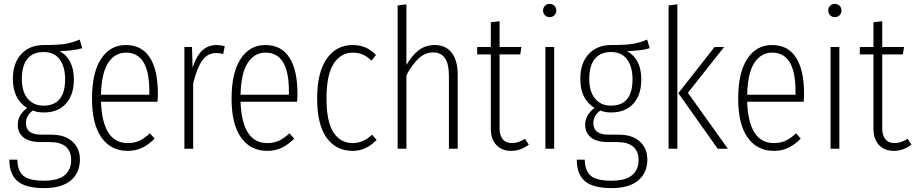

<svg xmlns="http://www.w3.org/2000/svg" viewBox="-20 -763 4696 985"><path d="M402 -516Q366 -503 286 -501Q359 -460 359 -355Q359 -276 318 -231Q277 -186 204 -186Q172 -186 149 -196Q132 -185 122.5 -168Q113 -151 113 -132Q113 -72 192 -72H244Q313 -72 351.5 -37Q390 -2 390 55Q390 123 343.5 162.5Q297 202 206 202Q112 202 70 166.5Q28 131 28 56H69Q70 114 100 139Q130 164 206 164Q278 164 311.5 136Q345 108 345 58Q345 13 317.5 -10.5Q290 -34 237 -34H191Q130 -34 100.5 -58Q71 -82 71 -123Q71 -173 119 -209Q46 -255 46 -358Q46 -439 89 -485.5Q132 -532 205 -532Q283 -532 318 -538.5Q353 -545 389 -560ZM92 -358Q92 -293 122 -257Q152 -221 203 -221Q314 -221 314 -356Q314 -421 286 -458.5Q258 -496 204 -496Q148 -496 120 -460.5Q92 -425 92 -358Z M788 -241H498Q506 -29 635 -29Q669 -29 695 -41Q721 -53 749 -79L773 -52Q743 -21 709.5 -5Q676 11 635 11Q549 11 500.5 -57.5Q452 -126 452 -257Q452 -390 498.5 -461Q545 -532 626 -532Q707 -532 748.5 -468Q790 -404 790 -282Q790 -261 788 -241ZM746 -297Q746 -493 626 -493Q570 -493 535.5 -441.5Q501 -390 498 -277H746Z M1133 -526 1125 -486Q1105 -491 1089 -491Q1045 -491 1017.5 -452.5Q990 -414 971 -335V0H926V-522H965L968 -416Q987 -475 1017 -503.5Q1047 -532 1092 -532Q1111 -532 1133 -526Z M1504 -241H1214Q1222 -29 1351 -29Q1385 -29 1411 -41Q1437 -53 1465 -79L1489 -52Q1459 -21 1425.5 -5Q1392 11 1351 11Q1265 11 1216.5 -57.5Q1168 -126 1168 -257Q1168 -390 1214.5 -461Q1261 -532 1342 -532Q1423 -532 1464.5 -468Q1506 -404 1506 -282Q1506 -261 1504 -241ZM1462 -297Q1462 -493 1342 -493Q1286 -493 1251.5 -441.5Q1217 -390 1214 -277H1462Z M1909 -481 1886 -452Q1864 -473 1841.5 -483Q1819 -493 1791 -493Q1728 -493 1691.5 -436Q1655 -379 1655 -258Q1655 -139 1690.5 -84Q1726 -29 1790 -29Q1843 -29 1889 -72L1912 -45Q1858 11 1790 11Q1704 11 1655.5 -56.5Q1607 -124 1607 -258Q1607 -391 1656 -461.5Q1705 -532 1790 -532Q1825 -532 1853.5 -520Q1882 -508 1909 -481Z M2328 -382V0H2283V-376Q2283 -494 2202 -494Q2161 -494 2128 -463.5Q2095 -433 2065 -377V0H2020V-735L2065 -741V-430Q2094 -479 2128.5 -505.5Q2163 -532 2210 -532Q2267 -532 2297.5 -492Q2328 -452 2328 -382Z M2693 -21Q2651 11 2603 11Q2554 11 2526 -19.5Q2498 -50 2498 -103V-484H2428V-522H2498V-649L2543 -654V-522H2655L2649 -484H2543V-104Q2543 -69 2559 -49Q2575 -29 2607 -29Q2639 -29 2673 -51Z M2823 -522V0H2778V-522ZM2834 -709Q2834 -695 2824.5 -685Q2815 -675 2800 -675Q2785 -675 2775.5 -685Q2766 -695 2766 -709Q2766 -723 2775.5 -733Q2785 -743 2800 -743Q2815 -743 2824.5 -733Q2834 -723 2834 -709Z M3313 -516Q3277 -503 3197 -501Q3270 -460 3270 -355Q3270 -276 3229 -231Q3188 -186 3115 -186Q3083 -186 3060 -196Q3043 -185 3033.5 -168Q3024 -151 3024 -132Q3024 -72 3103 -72H3155Q3224 -72 3262.5 -37Q3301 -2 3301 55Q3301 123 3254.5 162.5Q3208 202 3117 202Q3023 202 2981 166.5Q2939 131 2939 56H2980Q2981 114 3011 139Q3041 164 3117 164Q3189 164 3222.5 136Q3256 108 3256 58Q3256 13 3228.5 -10.5Q3201 -34 3148 -34H3102Q3041 -34 3011.5 -58Q2982 -82 2982 -123Q2982 -173 3030 -209Q2957 -255 2957 -358Q2957 -439 3000 -485.5Q3043 -532 3116 -532Q3194 -532 3229 -538.5Q3264 -545 3300 -560ZM3003 -358Q3003 -293 3033 -257Q3063 -221 3114 -221Q3225 -221 3225 -356Q3225 -421 3197 -458.5Q3169 -496 3115 -496Q3059 -496 3031 -460.5Q3003 -425 3003 -358Z M3455 -741V0H3410V-735ZM3695 -522 3509 -287 3714 0H3662L3460 -285L3646 -522Z M4103 -241H3813Q3821 -29 3950 -29Q3984 -29 4010 -41Q4036 -53 4064 -79L4088 -52Q4058 -21 4024.5 -5Q3991 11 3950 11Q3864 11 3815.5 -57.5Q3767 -126 3767 -257Q3767 -390 3813.5 -461Q3860 -532 3941 -532Q4022 -532 4063.5 -468Q4105 -404 4105 -282Q4105 -261 4103 -241ZM4061 -297Q4061 -493 3941 -493Q3885 -493 3850.5 -441.5Q3816 -390 3813 -277H4061Z M4286 -522V0H4241V-522ZM4297 -709Q4297 -695 4287.5 -685Q4278 -675 4263 -675Q4248 -675 4238.5 -685Q4229 -695 4229 -709Q4229 -723 4238.5 -733Q4248 -743 4263 -743Q4278 -743 4287.5 -733Q4297 -723 4297 -709Z M4656 -21Q4614 11 4566 11Q4517 11 4489 -19.5Q4461 -50 4461 -103V-484H4391V-522H4461V-649L4506 -654V-522H4618L4612 -484H4506V-104Q4506 -69 4522 -49Q4538 -29 4570 -29Q4602 -29 4636 -51Z"/></svg>

Font: Fira Sans Extra Condensed ExtraLight
Style: Regular
Weight: 275
Width: 1
Designer: Carrois Corporate & Edenspiekermann AG
Foundry: Carrois Corporate GbR & Edenspiekermann AG
Version: Version 4.203